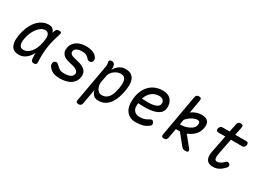

<svg xmlns="http://www.w3.org/2000/svg" viewBox="-19 -1605 3637 2660"><g transform="rotate(30 1800.0 -275.0)"><path d="M160 10Q124 10 95 -2Q66 -14 47.5 -41.5Q29 -69 23.5 -113.5Q18 -158 29 -224Q41 -293 66 -354.5Q91 -416 128 -461.5Q165 -507 213 -533.5Q261 -560 319 -560Q367 -560 389.5 -535.5Q412 -511 419 -473.5Q426 -436 421 -391.5Q416 -347 409 -308Q400 -253 381.5 -196.5Q363 -140 333 -94Q303 -48 260 -19Q217 10 160 10ZM185 -80Q216 -80 245.5 -96.5Q275 -113 299.5 -143Q324 -173 342 -215Q360 -257 369 -308Q374 -332 377.5 -360.5Q381 -389 377 -413Q373 -437 358.5 -453.5Q344 -470 311 -470Q280 -470 249.5 -450.5Q219 -431 193 -397Q167 -363 147 -316Q127 -269 118 -215Q107 -151 123 -115.5Q139 -80 185 -80ZM425 -516Q433 -541 448 -550.5Q463 -560 484 -560Q508 -560 515.5 -549.5Q523 -539 515 -516Q495 -457 480 -399.5Q465 -342 456 -283.5Q447 -225 444.5 -163.5Q442 -102 446 -34Q448 -12 437.5 -1Q427 10 404 10Q381 10 369.5 -1Q358 -12 356 -34Q351 -102 353.5 -163.5Q356 -225 365.5 -283.5Q375 -342 390.5 -399.5Q406 -457 425 -516Z M819 10Q789 10 762 6Q735 2 712 -7.5Q689 -17 669.5 -32.5Q650 -48 634 -71Q626 -82 623.5 -96Q621 -110 623 -124Q627 -146 640.5 -154Q654 -162 668 -162Q679 -162 687 -158Q695 -154 704 -144Q731 -116 758.5 -98Q786 -80 834 -80Q851 -80 874 -82Q897 -84 918.5 -91.5Q940 -99 956 -113Q972 -127 976 -150Q980 -172 969 -187.5Q958 -203 939.5 -213.5Q921 -224 900 -230.5Q879 -237 862 -240Q829 -247 796 -257Q763 -267 737.5 -285Q712 -303 699 -332Q686 -361 694 -406Q701 -448 722 -477Q743 -506 773.5 -524.5Q804 -543 841.5 -551.5Q879 -560 919 -560Q984 -560 1033 -538.5Q1082 -517 1101 -475Q1106 -464 1107 -455Q1108 -446 1106 -439Q1104 -423 1091.5 -411Q1079 -399 1059 -399Q1050 -399 1038.5 -402.5Q1027 -406 1019 -417Q999 -441 974 -455.5Q949 -470 903 -470Q881 -470 860.5 -466.5Q840 -463 824 -455Q808 -447 797.5 -435.5Q787 -424 784 -407Q780 -387 788.5 -373.5Q797 -360 811.5 -352Q826 -344 844 -339Q862 -334 878 -331Q915 -323 952 -311.5Q989 -300 1017.5 -280Q1046 -260 1060.5 -228.5Q1075 -197 1066 -149Q1058 -105 1035 -74.5Q1012 -44 978.5 -25.5Q945 -7 904 1.5Q863 10 819 10Z M1379 -450Q1393 -475 1410 -495Q1427 -515 1447.5 -529.5Q1468 -544 1492.5 -552Q1517 -560 1546 -560Q1607 -560 1640.5 -536Q1674 -512 1688.5 -473.5Q1703 -435 1701.5 -388Q1700 -341 1692 -294Q1682 -240 1664.5 -186Q1647 -132 1617 -88.5Q1587 -45 1542.5 -17.5Q1498 10 1435 10Q1380 10 1352.5 -19.5Q1325 -49 1317 -94L1274 145Q1270 168 1257 179Q1244 190 1221 190Q1198 190 1189 179Q1180 168 1184 145L1291 -455Q1294 -470 1293 -485Q1292 -500 1288 -515Q1283 -538 1292.5 -549Q1302 -560 1325 -560Q1348 -560 1360 -549Q1372 -538 1378 -515Q1382 -501 1381.5 -482.5Q1381 -464 1379 -450ZM1521 -470Q1494 -470 1467 -459Q1440 -448 1418 -430.5Q1396 -413 1380.5 -390.5Q1365 -368 1361 -344L1341 -234Q1337 -210 1341 -183Q1345 -156 1357 -133Q1369 -110 1389 -95Q1409 -80 1436 -80Q1479 -80 1507.5 -98Q1536 -116 1554.5 -145.5Q1573 -175 1583.5 -212.5Q1594 -250 1601 -288Q1608 -327 1608.5 -360.5Q1609 -394 1601 -418.5Q1593 -443 1573.5 -456.5Q1554 -470 1521 -470Z M2240 -115Q2254 -95 2250 -76.5Q2246 -58 2225 -44Q2181 -12 2133.5 -1Q2086 10 2025 10Q1985 10 1952 -3.5Q1919 -17 1894.5 -42Q1870 -67 1856 -101.5Q1842 -136 1840 -178Q1836 -282 1861.5 -354.5Q1887 -427 1930.5 -473Q1974 -519 2029.5 -539.5Q2085 -560 2141 -560Q2222 -560 2264.5 -520.5Q2307 -481 2313 -412Q2317 -365 2301.5 -333Q2286 -301 2256.5 -281Q2227 -261 2187.5 -250.5Q2148 -240 2104.5 -236Q2061 -232 2016.5 -233Q1972 -234 1932 -236Q1931 -224 1930.5 -211Q1930 -198 1930 -184Q1930 -159 1939 -140Q1948 -121 1962.5 -107.5Q1977 -94 1996.5 -87Q2016 -80 2037 -80Q2060 -80 2078 -82Q2096 -84 2112.5 -88.5Q2129 -93 2144 -100Q2159 -107 2174 -117Q2197 -133 2212.5 -132.5Q2228 -132 2240 -115ZM1946 -317Q1994 -314 2044 -314Q2094 -314 2134 -322.5Q2174 -331 2198 -351.5Q2222 -372 2218 -409Q2217 -424 2210 -435.5Q2203 -447 2192.5 -454.5Q2182 -462 2167 -466Q2152 -470 2134 -470Q2110 -470 2082.5 -462.5Q2055 -455 2029 -437.5Q2003 -420 1981.5 -390.5Q1960 -361 1946 -317Z M2854 -49Q2877 -20 2868 -5Q2859 10 2826 10Q2806 10 2791 2.5Q2776 -5 2764 -19L2596 -227L2695 -247ZM2537 -35Q2533 -12 2520 -1Q2507 10 2484 10Q2461 10 2452 -1Q2443 -12 2447 -35L2564 -695Q2568 -718 2580.5 -729Q2593 -740 2616 -740Q2639 -740 2648.5 -729Q2658 -718 2654 -695ZM2548 -273Q2575 -269 2615 -272.5Q2655 -276 2693 -289.5Q2731 -303 2761.5 -326.5Q2792 -350 2799 -385Q2806 -420 2795 -434Q2784 -448 2758 -448Q2740 -448 2716.5 -440Q2693 -432 2668 -417Q2643 -402 2619.5 -380Q2596 -358 2579 -329L2544 -398Q2594 -476 2655 -507Q2716 -538 2778 -538Q2816 -538 2841.5 -528.5Q2867 -519 2881.5 -500.5Q2896 -482 2899 -455Q2902 -428 2896 -394Q2886 -335 2849 -292Q2812 -249 2761 -223.5Q2710 -198 2650.5 -190Q2591 -182 2535 -192Z M3493 -530Q3513 -530 3521.5 -517.5Q3530 -505 3526 -485Q3522 -465 3510 -452.5Q3498 -440 3478 -440H3097Q3077 -440 3068 -452.5Q3059 -465 3063 -485Q3067 -505 3079.5 -517.5Q3092 -530 3112 -530ZM3252 -660Q3257 -683 3269.5 -694Q3282 -705 3305 -705Q3328 -705 3337.5 -694Q3347 -683 3342 -660L3255 -224Q3248 -186 3244.5 -159Q3241 -132 3244 -114.5Q3247 -97 3256 -88.5Q3265 -80 3281 -80Q3309 -80 3335.5 -95.5Q3362 -111 3383 -134Q3400 -152 3416 -152Q3432 -152 3444 -141Q3457 -130 3457.5 -113Q3458 -96 3443 -79Q3423 -58 3403 -41.5Q3383 -25 3362 -13.5Q3341 -2 3317 4Q3293 10 3266 10Q3229 10 3203.5 -2Q3178 -14 3164.5 -36.5Q3151 -59 3148.5 -90.5Q3146 -122 3153 -161Z"/></g></svg>

Font: Maple Mono
Style: Italic
Weight: 400
Italic angle: -10°
Monospace: yes
Designer: subframe7536
Version: Version 7.300